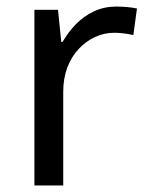

<svg xmlns="http://www.w3.org/2000/svg" viewBox="-20 -566 453 586"><path d="M335 -546Q350 -546 367.5 -544.5Q385 -543 398 -540L387 -459Q374 -462 358.5 -464Q343 -466 329 -466Q298 -466 270 -453Q242 -440 220 -416.5Q198 -393 185.5 -360Q173 -327 173 -286V0H85V-536H157L167 -438H171Q188 -468 212 -492.5Q236 -517 267 -531.5Q298 -546 335 -546Z"/></svg>

Font: Noto Sans Georgian
Style: Regular
Weight: 400
Designer: Monotype Design Team, Akaki Razmadze
Foundry: Google LLC
Version: Version 2.002